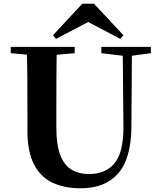

<svg xmlns="http://www.w3.org/2000/svg" viewBox="-20 -997 863 1036"><path d="M487 -977 646 -807 629 -787 413 -901H499L282 -787L266 -807L424 -977ZM414 19Q330 19 265 -10.5Q200 -40 164 -109Q128 -178 128 -293V-403Q128 -488 127.5 -573.5Q127 -659 124 -744H286Q285 -659 284.5 -574Q284 -489 284 -403V-308Q284 -217 304.5 -162Q325 -107 364.5 -82.5Q404 -58 461 -58Q551 -58 599 -117.5Q647 -177 646 -314L642 -744H692L689 -309Q687 -140 617 -60.5Q547 19 414 19ZM38 -710V-744H383V-710L223 -696H195ZM527 -710V-744H794V-710L682 -695H652Z"/></svg>

Font: Noto Serif JP ExtraBold
Style: Regular
Weight: 800
Designer: Ryoko NISHIZUKA 西塚涼子 (kana & ideographs); Frank Grießhammer (Latin, Greek & Cyrillic); Wenlong ZHANG 张文龙 (bopomofo); San
Foundry: Adobe
Version: Version 2.003-H1;hotconv 1.1.1;makeotfexe 2.6.0